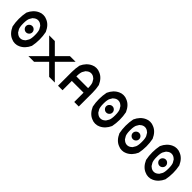

<svg xmlns="http://www.w3.org/2000/svg" viewBox="294 -1968 3269 3269"><g transform="rotate(45 1928.0 -333.5)"><path d="M266.2 -386.7Q289.2 -409.2 320 -409.2Q350.8 -409.2 373.3 -386.7Q395.8 -364.2 395.8 -333.3Q395.8 -302.5 373.3 -280Q350.8 -257.5 320 -257.5Q289.2 -257.5 266.2 -280Q243.3 -302.5 243.3 -333.3Q243.3 -364.2 266.2 -386.7ZM403.3 -8.3Q365.8 10 320 10Q274.2 10 236.7 -8.3Q140.8 -45 86.7 -166.7Q70 -248.3 70 -333.3Q70 -418.3 86.7 -500Q138.3 -614.2 236.7 -658.3Q274.2 -676.7 320 -676.7Q365.8 -676.7 403.3 -658.3Q499.2 -621.7 553.3 -500Q570 -418.3 570 -333.3Q570 -248.3 553.3 -166.7Q501.7 -52.5 403.3 -8.3ZM403.3 -151.7Q413.3 -156.7 416.7 -166.7Q436.7 -197.5 443.3 -211.7Q450 -225.8 455.4 -255.4Q460.8 -285 460.8 -333.3Q460.8 -381.7 455.4 -411.2Q450 -440.8 443.3 -455Q436.7 -469.2 416.7 -500Q413.3 -509.2 403.3 -514.2Q365.8 -550 320 -550Q274.2 -550 236.7 -514.2Q225 -508.3 222.5 -500Q202.5 -469.2 195.8 -455Q189.2 -440.8 183.8 -411.2Q178.3 -381.7 178.3 -333.3Q178.3 -285 183.8 -255.4Q189.2 -225.8 195.8 -211.7Q202.5 -197.5 222.5 -166.7Q225.8 -157.5 236.7 -151.7Q274.2 -115.8 320 -115.8Q365.8 -115.8 403.3 -151.7Z M770.8 0H635L787.5 -152.5Q805.8 -171.7 841.7 -207.1Q877.5 -242.5 884.2 -250Q787.5 -346.7 635 -500H770.8L952.5 -318.3Q955.8 -320.8 960.8 -326.2Q965.8 -331.7 967.5 -333.3L1120.8 -485.8L1134.2 -500H1270.8L1020.8 -250L1270.8 0H1134.2L952.5 -181.7Z M1738.3 0V-224.2H1455.8V0H1347.5V-333.3Q1347.5 -418.3 1364.2 -500Q1415.8 -614.2 1514.2 -658.3Q1551.7 -676.7 1597.5 -676.7Q1643.3 -676.7 1680.8 -658.3Q1776.7 -621.7 1830.8 -500Q1847.5 -418.3 1847.5 -333.3V0ZM1455.8 -333.3H1738.3Q1738.3 -381.7 1732.9 -411.2Q1727.5 -440.8 1720.8 -455Q1714.2 -469.2 1694.2 -500Q1690.8 -509.2 1680.8 -514.2Q1643.3 -550 1597.5 -550Q1551.7 -550 1514.2 -514.2Q1502.5 -508.3 1500 -500Q1480 -469.2 1473.3 -455Q1466.7 -440.8 1461.2 -411.2Q1455.8 -381.7 1455.8 -333.3Z M2197.1 -386.7Q2220 -409.2 2250.8 -409.2Q2281.7 -409.2 2304.2 -386.7Q2326.7 -364.2 2326.7 -333.3Q2326.7 -302.5 2304.2 -280Q2281.7 -257.5 2250.8 -257.5Q2220 -257.5 2197.1 -280Q2174.2 -302.5 2174.2 -333.3Q2174.2 -364.2 2197.1 -386.7ZM2334.2 -8.3Q2296.7 10 2250.8 10Q2205 10 2167.5 -8.3Q2071.7 -45 2017.5 -166.7Q2000.8 -248.3 2000.8 -333.3Q2000.8 -418.3 2017.5 -500Q2069.2 -614.2 2167.5 -658.3Q2205 -676.7 2250.8 -676.7Q2296.7 -676.7 2334.2 -658.3Q2430 -621.7 2484.2 -500Q2500.8 -418.3 2500.8 -333.3Q2500.8 -248.3 2484.2 -166.7Q2432.5 -52.5 2334.2 -8.3ZM2334.2 -151.7Q2344.2 -156.7 2347.5 -166.7Q2367.5 -197.5 2374.2 -211.7Q2380.8 -225.8 2386.2 -255.4Q2391.7 -285 2391.7 -333.3Q2391.7 -381.7 2386.2 -411.2Q2380.8 -440.8 2374.2 -455Q2367.5 -469.2 2347.5 -500Q2344.2 -509.2 2334.2 -514.2Q2296.7 -550 2250.8 -550Q2205 -550 2167.5 -514.2Q2155.8 -508.3 2153.3 -500Q2133.3 -469.2 2126.7 -455Q2120 -440.8 2114.6 -411.2Q2109.2 -381.7 2109.2 -333.3Q2109.2 -285 2114.6 -255.4Q2120 -225.8 2126.7 -211.7Q2133.3 -197.5 2153.3 -166.7Q2156.7 -157.5 2167.5 -151.7Q2205 -115.8 2250.8 -115.8Q2296.7 -115.8 2334.2 -151.7Z M2838.8 -386.7Q2861.7 -409.2 2892.5 -409.2Q2923.3 -409.2 2945.8 -386.7Q2968.3 -364.2 2968.3 -333.3Q2968.3 -302.5 2945.8 -280Q2923.3 -257.5 2892.5 -257.5Q2861.7 -257.5 2838.8 -280Q2815.8 -302.5 2815.8 -333.3Q2815.8 -364.2 2838.8 -386.7ZM2975.8 -8.3Q2938.3 10 2892.5 10Q2846.7 10 2809.2 -8.3Q2713.3 -45 2659.2 -166.7Q2642.5 -248.3 2642.5 -333.3Q2642.5 -418.3 2659.2 -500Q2710.8 -614.2 2809.2 -658.3Q2846.7 -676.7 2892.5 -676.7Q2938.3 -676.7 2975.8 -658.3Q3071.7 -621.7 3125.8 -500Q3142.5 -418.3 3142.5 -333.3Q3142.5 -248.3 3125.8 -166.7Q3074.2 -52.5 2975.8 -8.3ZM2975.8 -151.7Q2985.8 -156.7 2989.2 -166.7Q3009.2 -197.5 3015.8 -211.7Q3022.5 -225.8 3027.9 -255.4Q3033.3 -285 3033.3 -333.3Q3033.3 -381.7 3027.9 -411.2Q3022.5 -440.8 3015.8 -455Q3009.2 -469.2 2989.2 -500Q2985.8 -509.2 2975.8 -514.2Q2938.3 -550 2892.5 -550Q2846.7 -550 2809.2 -514.2Q2797.5 -508.3 2795 -500Q2775 -469.2 2768.3 -455Q2761.7 -440.8 2756.2 -411.2Q2750.8 -381.7 2750.8 -333.3Q2750.8 -285 2756.2 -255.4Q2761.7 -225.8 2768.3 -211.7Q2775 -197.5 2795 -166.7Q2798.3 -157.5 2809.2 -151.7Q2846.7 -115.8 2892.5 -115.8Q2938.3 -115.8 2975.8 -151.7Z M3480.4 -386.7Q3503.3 -409.2 3534.2 -409.2Q3565 -409.2 3587.5 -386.7Q3610 -364.2 3610 -333.3Q3610 -302.5 3587.5 -280Q3565 -257.5 3534.2 -257.5Q3503.3 -257.5 3480.4 -280Q3457.5 -302.5 3457.5 -333.3Q3457.5 -364.2 3480.4 -386.7ZM3617.5 -8.3Q3580 10 3534.2 10Q3488.3 10 3450.8 -8.3Q3355 -45 3300.8 -166.7Q3284.2 -248.3 3284.2 -333.3Q3284.2 -418.3 3300.8 -500Q3352.5 -614.2 3450.8 -658.3Q3488.3 -676.7 3534.2 -676.7Q3580 -676.7 3617.5 -658.3Q3713.3 -621.7 3767.5 -500Q3784.2 -418.3 3784.2 -333.3Q3784.2 -248.3 3767.5 -166.7Q3715.8 -52.5 3617.5 -8.3ZM3617.5 -151.7Q3627.5 -156.7 3630.8 -166.7Q3650.8 -197.5 3657.5 -211.7Q3664.2 -225.8 3669.6 -255.4Q3675 -285 3675 -333.3Q3675 -381.7 3669.6 -411.2Q3664.2 -440.8 3657.5 -455Q3650.8 -469.2 3630.8 -500Q3627.5 -509.2 3617.5 -514.2Q3580 -550 3534.2 -550Q3488.3 -550 3450.8 -514.2Q3439.2 -508.3 3436.7 -500Q3416.7 -469.2 3410 -455Q3403.3 -440.8 3397.9 -411.2Q3392.5 -381.7 3392.5 -333.3Q3392.5 -285 3397.9 -255.4Q3403.3 -225.8 3410 -211.7Q3416.7 -197.5 3436.7 -166.7Q3440 -157.5 3450.8 -151.7Q3488.3 -115.8 3534.2 -115.8Q3580 -115.8 3617.5 -151.7Z"/></g></svg>

Font: 0xA000
Style: Bold
Weight: 700
Version: Version 0.1